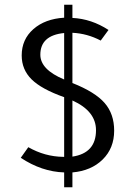

<svg xmlns="http://www.w3.org/2000/svg" viewBox="-20 -720 572 814"><path d="M287 -700V-644Q368 -640 440 -593L407 -548Q350 -578 287 -581V-368Q383 -330 423.5 -283.5Q464 -237 464 -166Q464 -92 415.5 -44Q367 4 287 11V74H252V11Q157 8 68 -51L100 -96Q170 -56 248 -55H252V-308Q156 -342 114 -383.5Q72 -425 72 -485Q72 -553 121.5 -596.5Q171 -640 252 -645V-700ZM287 -294V-56Q387 -71 387 -168Q387 -249 287 -294ZM252 -383V-580Q151 -570 151 -488Q151 -425 252 -383Z"/></svg>

Font: Tajawal
Style: Regular
Weight: 400
Designer: Boutros Fonts
Foundry: Created by Boutros International 2017
Version: Version 1.700